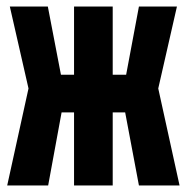

<svg xmlns="http://www.w3.org/2000/svg" viewBox="-20 -566 570 586"><path d="M2 0 67 -296 10 -546H126L166 -338H206V-546H324V-338H365L404 -546H520L463 -296L528 0H404L362 -223H324V0H206V-223H168L127 0Z"/></svg>

Font: Noto Sans Mono Condensed
Style: Bold
Weight: 700
Width: 3
Designer: Monotype Design Team
Foundry: Monotype Imaging Inc.
Version: Version 2.014